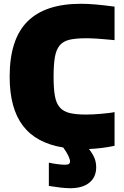

<svg xmlns="http://www.w3.org/2000/svg" viewBox="-20 -774 657 1014"><path d="M352 220Q328 220 298.5 216.5Q269 213 238 208V85Q260 90 283.5 93Q307 96 323 96Q340 96 345 91Q350 86 350 79Q350 68 341 49Q332 30 314 5Q171 -18 101 -110Q31 -202 31 -369Q31 -566 124.5 -660Q218 -754 407 -754Q442 -754 483.5 -750.5Q525 -747 585 -739V-562Q552 -565 529.5 -567Q507 -569 490.5 -570Q474 -571 461.5 -571.5Q449 -572 436 -572Q382 -572 348.5 -564.5Q315 -557 296 -535Q277 -513 270 -473Q263 -433 263 -369Q263 -306 270 -267Q277 -228 296 -206.5Q315 -185 348.5 -177Q382 -169 434 -169Q451 -169 472 -170Q493 -171 514 -173Q535 -175 553.5 -177Q572 -179 585 -182V-4Q520 10 450 13Q472 42 480 63.5Q488 85 488 109Q488 162 451.5 191Q415 220 352 220Z"/></svg>

Font: Plata Sans Black
Style: Regular
Weight: 900
Designer: Pablo Impallari, Andres Torresi, & Cristiano Sobral
Foundry: Pablo Impallari, Andres Torresi, & Cristiano Sobral
Version: Version 1.00;December 28, 2019;FontCreator 12.0.0.2547 64-bi